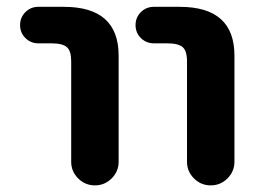

<svg xmlns="http://www.w3.org/2000/svg" viewBox="-20 -566 769 565"><path d="M92.8 -438.5Q70.3 -438.5 54.7 -454.1Q39.1 -469.7 39.1 -492.2Q39.1 -514.6 54.7 -530.3Q70.3 -545.9 92.8 -545.9H168Q329.1 -545.9 329.1 -402.3V-89.8Q329.1 -61.5 308.6 -41Q288.1 -20.5 259.3 -20.5Q230.5 -20.5 210 -41Q189.5 -61.5 189.5 -89.8V-385.7Q189.5 -416 176.8 -427.2Q164.1 -438.5 130.9 -438.5ZM432.6 -438.5Q410.2 -438.5 394.5 -454.1Q378.9 -469.7 378.9 -492.2Q378.9 -514.6 394.5 -530.3Q410.2 -545.9 432.6 -545.9H508.8Q669.9 -545.9 669.9 -402.3V-89.8Q669.9 -61.5 649.4 -41Q628.9 -20.5 600.1 -20.5Q571.3 -20.5 550.8 -41Q530.3 -61.5 530.3 -89.8V-385.7Q530.3 -416 517.6 -427.2Q504.9 -438.5 471.7 -438.5Z"/></svg>

Font: Gen Jyuu GothicX Bold
Style: Bold
Weight: 700
Designer: Ryoko NISHIZUKA (kana &amp; ideographs); Paul D. Hunt (Latin, Greek &amp; Cyrillic); Wenlong ZHANG (bopomofo); Sandoll C
Version: Version 1.058.20140828